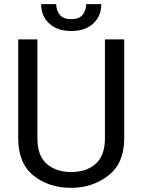

<svg xmlns="http://www.w3.org/2000/svg" viewBox="-20 -902 688 932"><path d="M489.3 -710.9H583V-230Q583 -109.9 505.9 -50Q428.7 9.8 325.2 9.8Q216.3 9.8 142.3 -50Q68.4 -109.9 68.4 -230V-710.9H161.6V-230Q161.6 -146.5 206.8 -106.7Q252 -66.9 325.2 -66.9Q399.4 -66.9 444.3 -106.7Q489.3 -146.5 489.3 -230ZM398.4 -881.8H471.7Q471.7 -824.2 432.6 -787.8Q393.6 -751.5 326.2 -751.5Q258.3 -751.5 219 -787.8Q179.7 -824.2 179.7 -881.8H252.9Q252.9 -853 269.5 -831.1Q286.1 -809.1 326.2 -809.1Q365.2 -809.1 381.8 -831.1Q398.4 -853 398.4 -881.8Z"/></svg>

Font: RobotoDEMO
Style: Regular
Weight: 400
Designer: Christian Robertson
Foundry: Google
Version: Version 2.136